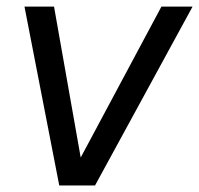

<svg xmlns="http://www.w3.org/2000/svg" viewBox="-20 -570 612 590"><path d="M476.1 -549.8H571.8L272 0H162.1L55.2 -549.8H146L228 -85.9Z"/></svg>

Font: Stilu
Style: Italic
Weight: 400
Italic angle: -10°
Designer: Genilson Lima Santos
Foundry: Genilson Lima Santos
Version: Version 1.200;PS 001.200;hotconv 1.0.88;makeotf.lib2.5.64775